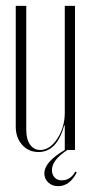

<svg xmlns="http://www.w3.org/2000/svg" viewBox="-20 -515 316 658"><path d="M200 -85Q175 6 112 6Q78 6 56 -18.5Q34 -43 34 -81V-495H70V-70Q70 -38 83 -19.5Q96 -1 118 -1Q151 -1 176.5 -40Q202 -79 202 -129V-495H237V-1H211Q158 33 158 68Q158 83 167 93Q176 103 191 103Q222 103 238 73L243 76Q219 123 179 123Q159 123 145.5 110.5Q132 98 132 79Q132 40 202 -1V-85Z"/></svg>

Font: Moniqa ExtLt Narrow Display
Style: Regular
Weight: 200
Width: 4
Designer: Rajesh Rajput
Foundry: Rajesh Rajput
Version: Version 1.000